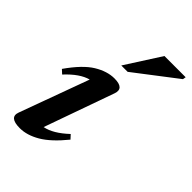

<svg xmlns="http://www.w3.org/2000/svg" viewBox="-204 -756 854 854"><g transform="rotate(45 223.0 -329.0)"><path d="M32 -34 151.5 -361Q102.5 -348 49 -290L30.5 -307Q84 -383.5 132.2 -413Q180.5 -442.5 226 -442.5Q289.5 -442.5 273 -396L156 -66.5Q205.5 -76 263 -130L280 -111.5Q225 -44 177 -16Q129 12 84.5 12Q15 12 32 -34ZM206.5 -504.5 312.5 -670H446L443.5 -655.5L246.5 -504.5Z"/></g></svg>

Font: Newsreader 16pt SemiBold
Style: Italic
Weight: 600
Italic angle: -17°
Designer: Hugues Gentile
Foundry: Production Type
Version: Version 1.003; ttfautohint (v1.8.3)